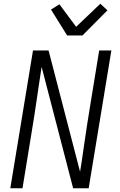

<svg xmlns="http://www.w3.org/2000/svg" viewBox="-20 -1004 640 1024"><path d="M35 0 156 -735H239L407 -88Q412 -114 415.5 -140.5Q419 -167 423 -193L431 -248Q438 -296 445.5 -344.5Q453 -393 461 -441L509 -735H574L453 0H370L202 -647Q198 -621 194 -594.5Q190 -568 186 -542L178 -487Q171 -439 163.5 -390.5Q156 -342 148 -294L100 0ZM338 -815 252 -953 297 -981 386 -861 515 -984 553 -949 420 -815Z"/></svg>

Font: Iosevka Light Extended Oblique
Style: Regular
Weight: 300
Width: 7
Italic angle: -9°
Monospace: yes
Designer: Belleve Invis
Foundry: Belleve Invis
Version: Version 32.5.0; ttfautohint (v1.8.4)